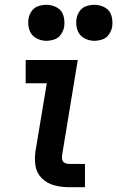

<svg xmlns="http://www.w3.org/2000/svg" viewBox="-20 -780 489 800"><path d="M267 0H334V-97H267Q257 -97 249 -101.5Q241 -106 239 -115.5Q237 -125 239 -135L304 -530H87V-433H175L128 -151Q123 -119 128 -88.5Q133 -58 154.5 -37Q176 -16 205.5 -8Q235 0 267 0ZM373 -610Q389 -610 406 -615.5Q423 -621 433.5 -636Q444 -651 447 -667Q451 -691 444.5 -714Q438 -737 417.5 -748.5Q397 -760 373 -760Q357 -760 340 -754.5Q323 -749 312.5 -734.5Q302 -720 299 -703Q295 -679 302 -656.5Q309 -634 329 -622Q349 -610 373 -610ZM173 -610Q189 -610 206 -615.5Q223 -621 233.5 -636Q244 -651 247 -667Q251 -691 244.5 -714Q238 -737 217.5 -748.5Q197 -760 173 -760Q157 -760 140 -754.5Q123 -749 112.5 -734.5Q102 -720 99 -703Q95 -679 102 -656.5Q109 -634 129 -622Q149 -610 173 -610Z"/></svg>

Font: Iosevka Sparkle SmBdObl
Style: Regular
Weight: 600
Italic angle: -9°
Designer: Belleve Invis
Foundry: Belleve Invis
Version: Version 4.5.0; ttfautohint (v1.8.3)